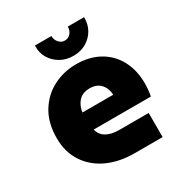

<svg xmlns="http://www.w3.org/2000/svg" viewBox="-167 -830 898 951"><g transform="rotate(-30 282.0 -354.5)"><path d="M329 0Q242 0 175 -31Q108 -62 70 -120Q32 -178 32 -257Q32 -344 69 -404.5Q106 -465 166.5 -496Q227 -527 298 -527Q373 -527 429 -495.5Q485 -464 515.5 -407Q546 -350 546 -274Q546 -258 544 -237.5Q542 -217 539 -203H212Q220 -170 248 -154Q276 -138 319 -138H489V0ZM206 -304H382Q381 -340 359 -365Q337 -390 296 -390Q254 -390 232 -364.5Q210 -339 206 -304ZM309 -569Q268 -569 235.5 -587.5Q203 -606 184.5 -637.5Q166 -669 168 -709H262Q262 -688 275.5 -672Q289 -656 309 -656Q330 -656 343 -671.5Q356 -687 356 -709H449Q450 -669 432 -637.5Q414 -606 382 -587.5Q350 -569 309 -569Z"/></g></svg>

Font: MuseoModerno ExtraBold
Style: Regular
Weight: 800
Designer: Pablo Cosgaya, Héctor Gatti, Marcela Romero, and the Authors of The MuseoModerno Project.
Foundry: Omnibus-Type Team
Version: Version 1.001